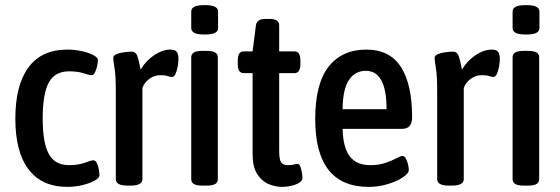

<svg xmlns="http://www.w3.org/2000/svg" viewBox="-20 -724 2192 751"><path d="M244 7Q144 7 92 -61Q40 -129 40 -260Q40 -390 91 -460Q142 -530 244 -530Q272 -530 299.5 -524Q327 -518 345 -508.5Q363 -499 363 -489Q363 -480 360 -466Q357 -452 351.5 -441Q346 -430 339 -430Q329 -430 306.5 -437.5Q284 -445 250 -445Q195 -445 171 -401.5Q147 -358 147 -261Q147 -165 171 -121.5Q195 -78 250 -78Q287 -78 311.5 -87.5Q336 -97 346 -97Q353 -97 358.5 -86.5Q364 -76 366.5 -62Q369 -48 369 -38Q369 -28 350 -17.5Q331 -7 302.5 0Q274 7 244 7Z M479 2Q433 2 433 -23V-366Q433 -429 428 -457.5Q423 -486 423 -498Q423 -507 436.5 -512.5Q450 -518 467.5 -520Q485 -522 495 -522Q510 -522 516 -507.5Q522 -493 530 -452Q551 -487 583.5 -508.5Q616 -530 646 -530Q665 -530 671.5 -521Q678 -512 678 -494Q678 -480 675 -463.5Q672 -447 666.5 -435Q661 -423 653 -423Q645 -423 635.5 -426.5Q626 -430 608 -430Q584 -430 564.5 -416Q545 -402 537 -380V-23Q537 2 490 2Z M773 2Q748 2 738 -4.5Q728 -11 728 -23V-500Q728 -512 738 -518.5Q748 -525 773 -525H787Q812 -525 822 -518.5Q832 -512 832 -500V-23Q832 -11 822 -4.5Q812 2 787 2ZM781 -589Q752 -589 740 -595.5Q728 -602 728 -614V-679Q728 -691 740 -697.5Q752 -704 781 -704Q809 -704 821 -697.5Q833 -691 833 -679V-614Q833 -602 821 -595.5Q809 -589 781 -589Z M1084 7Q1056 7 1029.5 -4.5Q1003 -16 985.5 -44Q968 -72 968 -122V-438H933Q910 -438 910 -474V-487Q910 -523 933 -523H968L981 -625Q985 -650 1018 -650H1033Q1054 -650 1063 -643.5Q1072 -637 1072 -625V-523H1132Q1155 -523 1155 -487V-474Q1155 -438 1132 -438H1072V-134Q1072 -102 1079 -90Q1086 -78 1106 -78Q1122 -78 1130 -80.5Q1138 -83 1143 -83Q1151 -83 1155 -72Q1159 -61 1161 -47.5Q1163 -34 1163 -28Q1163 -17 1150 -9Q1137 -1 1118.5 3Q1100 7 1084 7Z M1422 7Q1213 7 1213 -258Q1213 -397 1265.5 -463.5Q1318 -530 1413 -530Q1505 -530 1548.5 -461.5Q1592 -393 1592 -266Q1592 -220 1553 -220H1320Q1322 -146 1348.5 -112Q1375 -78 1428 -78Q1462 -78 1488 -87Q1514 -96 1531 -105Q1548 -114 1554 -114Q1562 -114 1567.5 -104Q1573 -94 1576 -81Q1579 -68 1579 -59Q1579 -46 1556 -30.5Q1533 -15 1497 -4Q1461 7 1422 7ZM1320 -297H1492Q1492 -447 1411 -447Q1369 -447 1345 -411.5Q1321 -376 1320 -297Z M1736 2Q1690 2 1690 -23V-366Q1690 -429 1685 -457.5Q1680 -486 1680 -498Q1680 -507 1693.5 -512.5Q1707 -518 1724.5 -520Q1742 -522 1752 -522Q1767 -522 1773 -507.5Q1779 -493 1787 -452Q1808 -487 1840.5 -508.5Q1873 -530 1903 -530Q1922 -530 1928.5 -521Q1935 -512 1935 -494Q1935 -480 1932 -463.5Q1929 -447 1923.5 -435Q1918 -423 1910 -423Q1902 -423 1892.5 -426.5Q1883 -430 1865 -430Q1841 -430 1821.5 -416Q1802 -402 1794 -380V-23Q1794 2 1747 2Z M2030 2Q2005 2 1995 -4.5Q1985 -11 1985 -23V-500Q1985 -512 1995 -518.5Q2005 -525 2030 -525H2044Q2069 -525 2079 -518.5Q2089 -512 2089 -500V-23Q2089 -11 2079 -4.5Q2069 2 2044 2ZM2038 -589Q2009 -589 1997 -595.5Q1985 -602 1985 -614V-679Q1985 -691 1997 -697.5Q2009 -704 2038 -704Q2066 -704 2078 -697.5Q2090 -691 2090 -679V-614Q2090 -602 2078 -595.5Q2066 -589 2038 -589Z"/></svg>

Font: Asap Condensed Medium
Style: Regular
Weight: 500
Width: 3
Designer: Pablo Cosgaya
Foundry: Omnibus-Type
Version: Version 3.001; ttfautohint (v1.8.4.7-5d5b)